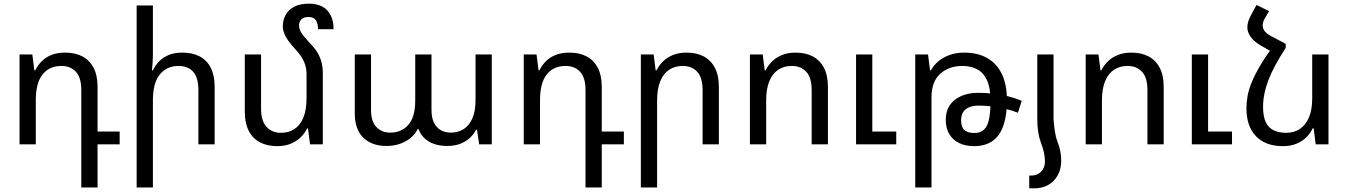

<svg xmlns="http://www.w3.org/2000/svg" viewBox="-20 -790 7380 1051"><path d="M425 236V-297Q425 -365 395.5 -397Q366 -429 316 -429Q250 -429 213 -382.5Q176 -336 176 -241V0H87V-492H157L168 -405H173Q186 -432 207.5 -454Q229 -476 261 -489Q293 -502 337 -502Q392 -502 431.5 -481Q471 -460 492.5 -418.5Q514 -377 514 -314V-70H635V0H514V236Z M817 -760V-492Q817 -470 815.5 -449Q814 -428 812 -405H817Q830 -432 851 -454Q872 -476 903.5 -489Q935 -502 978 -502Q1034 -502 1073.5 -481Q1113 -460 1134 -418.5Q1155 -377 1155 -314V0H1066V-297Q1066 -365 1037.5 -397Q1009 -429 957 -429Q893 -429 855 -382.5Q817 -336 817 -241V236H728V-760Z M1747 -389V0H1677L1666 -87H1661Q1648 -60 1625.5 -38Q1603 -16 1571 -3Q1539 10 1497 10Q1443 10 1403 -11Q1363 -32 1341.5 -74Q1320 -116 1320 -178V-492H1409V-195Q1409 -128 1439 -95.5Q1469 -63 1518 -63Q1560 -63 1591.5 -83.5Q1623 -104 1640.5 -146Q1658 -188 1658 -252V-387Q1658 -419 1644.5 -451.5Q1631 -484 1597 -520Q1572 -547 1557 -568.5Q1542 -590 1535 -608.5Q1528 -627 1528 -644Q1528 -680 1543.5 -708.5Q1559 -737 1591 -753.5Q1623 -770 1673 -770Q1714 -770 1744 -754Q1774 -738 1790 -706.5Q1806 -675 1806 -630H1721Q1721 -660 1709.5 -678.5Q1698 -697 1668 -697Q1643 -697 1630 -684Q1617 -671 1617 -651Q1617 -636 1623 -622.5Q1629 -609 1642.5 -592.5Q1656 -576 1680 -550Q1705 -524 1719.5 -499Q1734 -474 1740.5 -447.5Q1747 -421 1747 -389Z M2095 9Q2016 9 1969 -36Q1922 -81 1922 -171V-492H2011V-188Q2011 -125 2040.5 -94.5Q2070 -64 2116 -64Q2178 -64 2215.5 -107Q2253 -150 2253 -241V-492H2342V-188Q2342 -146 2355.5 -118.5Q2369 -91 2393 -77.5Q2417 -64 2447 -64Q2487 -64 2517.5 -83Q2548 -102 2565.5 -141.5Q2583 -181 2583 -241V-492H2672V0H2603L2591 -80H2586Q2574 -56 2553 -36Q2532 -16 2501 -3.5Q2470 9 2426 9Q2371 9 2330 -14Q2289 -37 2271 -83H2266Q2247 -43 2201 -17Q2155 9 2095 9Z M3185 236V-297Q3185 -365 3155.5 -397Q3126 -429 3076 -429Q3010 -429 2973 -382.5Q2936 -336 2936 -241V0H2847V-492H2917L2928 -405H2933Q2946 -432 2967.5 -454Q2989 -476 3021 -489Q3053 -502 3097 -502Q3152 -502 3191.5 -481Q3231 -460 3252.5 -418.5Q3274 -377 3274 -314V-70H3395V0H3274V236Z M3488 236V-492H3558L3569 -405H3574Q3587 -432 3609.5 -454Q3632 -476 3664 -489Q3696 -502 3738 -502Q3793 -502 3832.5 -481Q3872 -460 3893.5 -418.5Q3915 -377 3915 -314V0H3826V-297Q3826 -365 3796.5 -397Q3767 -429 3717 -429Q3675 -429 3643.5 -408.5Q3612 -388 3594.5 -346Q3577 -304 3577 -241V236Z M4085 0V-492H4155L4166 -405H4171Q4184 -432 4206.5 -454Q4229 -476 4261 -489Q4293 -502 4335 -502Q4390 -502 4429.5 -481Q4469 -460 4490.5 -418.5Q4512 -377 4512 -314V0H4423V-297Q4423 -365 4393.5 -397Q4364 -429 4314 -429Q4272 -429 4240.5 -408.5Q4209 -388 4191.5 -346Q4174 -304 4174 -241V0ZM4666 0V-492H4755V-70H4886V0Z M4990 236V-492H5060L5071 -405H5076Q5091 -433 5116.5 -454.5Q5142 -476 5178 -489Q5214 -502 5258 -502L5248 -429Q5175 -429 5127 -386.5Q5079 -344 5079 -256V236ZM5552 -173Q5522 -185 5485 -194Q5448 -203 5409.5 -207.5Q5371 -212 5336 -212Q5292 -212 5266.5 -192Q5241 -172 5241 -131Q5241 -94 5259 -78Q5277 -62 5313 -62Q5348 -62 5367.5 -81.5Q5387 -101 5394.5 -140.5Q5402 -180 5402 -240Q5402 -309 5383 -350.5Q5364 -392 5329.5 -410.5Q5295 -429 5248 -429L5258 -502Q5331 -502 5383.5 -472.5Q5436 -443 5464 -385Q5492 -327 5492 -240Q5492 -157 5472 -101Q5452 -45 5412 -17.5Q5372 10 5312 10Q5264 10 5229 -7.5Q5194 -25 5175.5 -57.5Q5157 -90 5157 -134Q5157 -183 5180 -215.5Q5203 -248 5243 -265Q5283 -282 5335 -282Q5374 -282 5415.5 -277.5Q5457 -273 5497.5 -263Q5538 -253 5573 -238Z M5658 -140V-492H5747V-140ZM5658 -140H5747Q5747 -139 5749 -116Q5751 -93 5755.5 -64.5Q5760 -36 5768 -16Q5779 11 5784 38Q5789 65 5789 89Q5789 156 5748.5 198.5Q5708 241 5640 241H5614V171H5626Q5658 171 5679 149.5Q5700 128 5700 94Q5700 70 5694.5 45Q5689 20 5678 -9Q5668 -36 5663 -67.5Q5658 -99 5658 -140Z M5923 0V-492H5993L6004 -405H6009Q6022 -432 6044.5 -454Q6067 -476 6099 -489Q6131 -502 6173 -502Q6228 -502 6267.5 -481Q6307 -460 6328.5 -418.5Q6350 -377 6350 -314V0H6261V-297Q6261 -365 6231.5 -397Q6202 -429 6152 -429Q6110 -429 6078.5 -408.5Q6047 -388 6029.5 -346Q6012 -304 6012 -241V0ZM6504 0V-492H6593V-70H6724V0Z M6937 -520 7018 -550V-528Q6984 -476 6960.5 -432Q6937 -388 6922.5 -349.5Q6908 -311 6901 -275.5Q6894 -240 6894 -204Q6894 -152 6909 -121Q6924 -90 6952.5 -76.5Q6981 -63 7021 -63Q7063 -63 7095 -84Q7127 -105 7145 -147Q7163 -189 7163 -252V-492H7252V0H7182L7171 -87H7165Q7153 -60 7130.5 -38Q7108 -16 7076 -3Q7044 10 7002 10Q6908 10 6855.5 -44Q6803 -98 6803 -198Q6803 -232 6809.5 -266.5Q6816 -301 6831.5 -339Q6847 -377 6872.5 -421.5Q6898 -466 6937 -520ZM7018 -550 6937 -509 6878 -543Q6844 -563 6826 -588.5Q6808 -614 6808 -640Q6808 -656 6813 -672.5Q6818 -689 6827 -705L6858 -763L6927 -729L6905 -692Q6898 -681 6895 -670.5Q6892 -660 6892 -651Q6892 -634 6903 -619.5Q6914 -605 6935 -594Z"/></svg>

Font: Noto Sans Armenian
Style: Regular
Weight: 400
Designer: Monotype Design Team
Foundry: Monotype Imaging Inc.
Version: Version 2.007